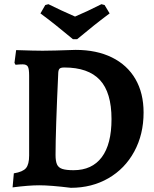

<svg xmlns="http://www.w3.org/2000/svg" viewBox="-20 -884 734 916"><path d="M167 0Q117 0 40 10L46 -57Q89 -64 104 -82Q119 -100 119 -142V-523Q119 -555 113 -566Q107 -577 88 -577Q75 -577 54 -575L49 -584L57 -645Q146 -642 183 -642Q227 -642 341 -646Q441 -646 514 -610Q587 -574 626 -507Q665 -440 665 -347Q665 -243 620.5 -161Q576 -79 497 -33.5Q418 12 318 12Q221 0 167 0ZM258 -538Q245 -259 245 -145Q245 -115 252 -99.5Q259 -84 277.5 -78Q296 -72 331 -72Q419 -72 465.5 -134Q512 -196 512 -316Q512 -443 456.5 -502.5Q401 -562 287 -562Q271 -562 265 -557Q259 -552 258 -538ZM173 -820 196 -860 211 -864Q267 -836 338 -805Q393 -828 464 -864L479 -860L503 -820Q434 -769 348 -697H328Q242 -769 173 -820Z"/></svg>

Font: Alegreya
Style: Bold
Weight: 700
Designer: Juan Pablo del Peral
Foundry: Huerta Tipografica
Version: Version 2.008; ttfautohint (v1.8)